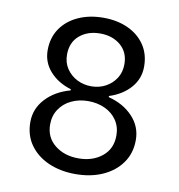

<svg xmlns="http://www.w3.org/2000/svg" viewBox="-78 -741 770 828"><g transform="rotate(10 307.0 -327.5)"><path d="M390.6 -336.8 223.8 -341.8Q166.1 -359.1 131 -398.5Q96 -437.8 96 -490.5Q96 -545.4 123.5 -585.7Q151.1 -626 199.5 -648Q247.8 -670 309 -670Q370.2 -670 417 -648.5Q463.9 -627 491 -587.2Q518 -547.4 518 -492.5Q518 -439.5 483.2 -399.8Q448.3 -360.1 390.6 -341.8ZM307.7 -369.6Q341.6 -369.6 369.8 -384.6Q398.1 -399.6 415.3 -426.2Q432.5 -452.7 432.5 -488Q432.5 -540.2 396.9 -570.5Q361.4 -600.7 307.3 -600.7Q252.8 -600.7 217.2 -570.5Q181.5 -540.3 181.5 -486Q181.5 -451.4 199.2 -425Q216.9 -398.6 245.5 -384.1Q274.1 -369.6 307.7 -369.6ZM306 15Q240.5 15 188.4 -7.8Q136.4 -30.7 106.3 -72.7Q76.2 -114.7 76.2 -172.7Q76.2 -231.1 117 -275Q157.7 -318.8 223.8 -336.8V-341.8L390.6 -336.8Q456.7 -319.8 497.2 -276.6Q537.8 -233.4 537.8 -174.7Q537.8 -116.7 507.5 -74.2Q477.3 -31.7 425.1 -8.3Q372.9 15 306 15ZM307.7 -54Q369.2 -54 410.5 -87.4Q451.9 -120.8 451.9 -179.2Q451.9 -217.5 432.5 -245.9Q413.2 -274.3 380.4 -289.4Q347.6 -304.6 307 -304.6Q266.7 -304.6 233.8 -288.9Q200.8 -273.3 181.5 -244.4Q162.1 -215.5 162.1 -177.2Q162.1 -120.8 203.6 -87.4Q245.2 -54 307.7 -54Z"/></g></svg>

Font: Intel One Mono Light
Style: Regular
Weight: 300
Monospace: yes
Designer: Fred Shallcrass
Foundry: Frere-Jones Type LLC
Version: Version 1.004